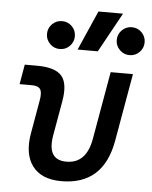

<svg xmlns="http://www.w3.org/2000/svg" viewBox="-56 -841 708 897"><g transform="rotate(5 298.5 -392.5)"><path d="M265.1 9.8Q172.4 9.8 129.9 -45.9Q87.4 -101.6 104.5 -200.2L131.8 -356.4Q138.7 -394 129.2 -409.4Q119.6 -424.8 89.4 -424.8H31.7L47.9 -517.6H105.5Q191.4 -517.6 221.9 -481.4Q252.4 -445.3 237.3 -361.3L209 -200.2Q188.5 -83 281.2 -83Q374.5 -83 395 -200.2L450.7 -517.6H555.2L499.5 -200.2Q462.4 9.8 265.1 9.8ZM287.6 -609.4 369.1 -794.9H484.4L382.3 -609.4ZM204.1 -604.5Q177.2 -604.5 158 -623.8Q138.7 -643.1 138.7 -669.9Q138.7 -697.3 158 -716.3Q177.2 -735.4 204.1 -735.4Q231.4 -735.4 250.5 -716.3Q269.5 -697.3 269.5 -669.9Q269.5 -643.1 250.5 -623.8Q231.4 -604.5 204.1 -604.5ZM531.2 -604.5Q504.4 -604.5 485.1 -623.8Q465.8 -643.1 465.8 -669.9Q465.8 -697.3 485.1 -716.3Q504.4 -735.4 531.2 -735.4Q558.6 -735.4 577.6 -716.3Q596.7 -697.3 596.7 -669.9Q596.7 -643.1 577.6 -623.8Q558.6 -604.5 531.2 -604.5Z"/></g></svg>

Font: Cascadia Mono PL
Style: Italic
Weight: 400
Italic angle: -10°
Monospace: yes
Designer: Aaron Bell
Foundry: Saja Typeworks
Version: Version 2404.023; ttfautohint (v1.8.4)